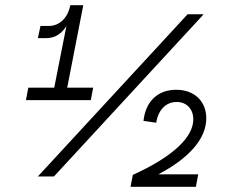

<svg xmlns="http://www.w3.org/2000/svg" viewBox="-20 -720 866 740"><path d="M80 -334H330L339 -382H239L301 -700H251C243 -656 213 -620 168 -620H136L126 -573H158C194 -573 219 -592 236 -620L189 -382H89ZM126 -40H188L765 -665H703ZM492 -46 483 0H735L744 -48H590C710 -111 775 -186 775 -264C775 -331 728 -374 659 -374C588 -374 541 -329 533 -254L582 -247C590 -297 620 -327 661 -327C699 -327 725 -300 725 -260C725 -190 644 -115 492 -46Z"/></svg>

Font: Uncut Sans Book Italic
Style: Regular
Weight: 350
Italic angle: -11°
Designer: Kasper Nordkvist
Foundry: UNCUT.wtf
Version: Version 1.304;Glyphs 3.2 (3246)